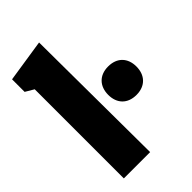

<svg xmlns="http://www.w3.org/2000/svg" viewBox="-227 -852 940 940"><g transform="rotate(-45 242.5 -382.0)"><path d="M236 0 231 -764 10 -730V-643L54 -617V0ZM387 -245C449 -245 485 -285 485 -344C485 -403 449 -442 387 -442C325 -442 289 -402 289 -343C289 -284 325 -245 387 -245Z"/></g></svg>

Font: Frost ExtraBold
Style: Regular
Weight: 800
Designer: Lee Frost
Foundry: Lee Frost for Ice Communication Norge AS
Version: Version 2.011;hotconv 1.0.107;makeotfexe 2.5.65593